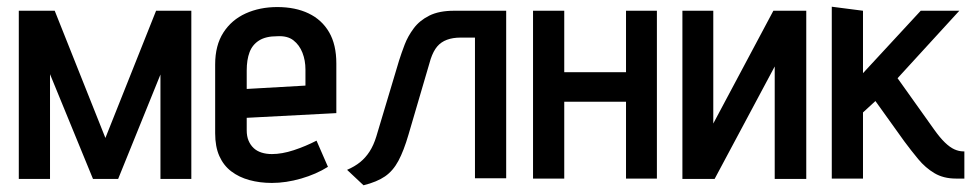

<svg xmlns="http://www.w3.org/2000/svg" viewBox="-20 -532 2921 572"><path d="M445 -500 294 -121 143 -500H36V1H129V-311L257 1H332L458 -310V1H550V-500Z M715 -144V-181L982 -195V-343Q982 -399 960.5 -436Q939 -473 899.5 -492Q860 -511 806 -511Q754 -511 712 -492Q670 -473 645.5 -435Q621 -397 621 -340V-135Q621 -95 633.5 -67Q646 -39 669 -21.5Q692 -4 723 4.5Q754 13 790 13Q832 13 877 0Q922 -13 957 -35L923 -113Q890 -96 855 -84.5Q820 -73 790 -73Q773 -73 759 -77.5Q745 -82 735.5 -91Q726 -100 720.5 -113Q715 -126 715 -144ZM890 -325V-277L715 -267V-322Q715 -354 723.5 -376.5Q732 -399 752 -411.5Q772 -424 805 -424Q836 -426 854 -412Q872 -398 881 -375Q890 -352 890 -325Z M1333 -500Q1288 -500 1259 -485.5Q1230 -471 1212.5 -447.5Q1195 -424 1185.5 -399Q1176 -374 1169 -352L1101 -125Q1093 -99 1081 -80.5Q1069 -62 1053 -49Q1037 -36 1014 -26L1063 20Q1103 10 1127 -6.5Q1151 -23 1167 -53Q1183 -83 1197 -131L1263 -356Q1271 -380 1282.5 -393.5Q1294 -407 1311.5 -413.5Q1329 -420 1352 -420H1395V-1H1488V-500Z M1845 -317H1661V-500H1568V0H1661V-229H1845V0H1937V-500H1845Z M2105 -500H2013V1H2109L2288 -334V1H2382V-500H2284L2105 -164Z M2763 -146 2654 -299 2838 -500H2723L2551 -314V-500L2458 -512V0H2551V-197L2588 -231L2674 -111Q2694 -84 2715.5 -58Q2737 -32 2764 -16Q2791 0 2828 0H2853V-81H2850Q2837 -81 2823.5 -87Q2810 -93 2795 -107.5Q2780 -122 2763 -146Z"/></svg>

Font: Advent Pro SemiBold
Style: Regular
Weight: 600
Designer: VivaRado, Andreas Kalpakidis
Foundry: VivaRado, Andreas Kalpakidis
Version: Version 3.000